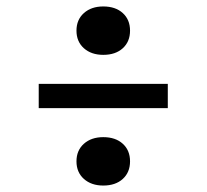

<svg xmlns="http://www.w3.org/2000/svg" viewBox="-20 -630 640 595"><path d="M300 -460Q263 -460 240 -480.5Q217 -501 217 -535Q217 -569 240 -589.5Q263 -610 300 -610Q338 -610 360.5 -589.5Q383 -569 383 -535Q383 -501 360.5 -480.5Q338 -460 300 -460ZM100 -295V-370H500V-295ZM300 -55Q263 -55 240 -75.5Q217 -96 217 -130Q217 -164 240 -184.5Q263 -205 300 -205Q338 -205 360.5 -184.5Q383 -164 383 -130Q383 -96 360.5 -75.5Q338 -55 300 -55Z"/></svg>

Font: JetBrainsMono Nerd Font Mono
Style: Regular
Weight: 400
Monospace: yes
Designer: Philipp Nurullin, Konstantin Bulenkov
Foundry: JetBrains
Version: Version 2.304; ttfautohint (v1.8.4.7-5d5b);Nerd Fonts 2.3.0